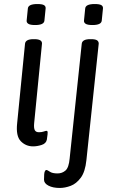

<svg xmlns="http://www.w3.org/2000/svg" viewBox="-20 -719 581 951"><path d="M154 -595Q130 -595 120.5 -601Q111 -607 112 -617L118 -677Q120 -699 165 -699Q189 -699 198 -693.5Q207 -688 206 -677L200 -617Q198 -595 154 -595ZM438 -595Q414 -595 404.5 -601Q395 -607 396 -617L402 -677Q404 -699 449 -699Q473 -699 482 -693.5Q491 -688 490 -677L484 -617Q482 -595 438 -595ZM144 6Q108 6 83 -19.5Q58 -45 65 -109L104 -503Q107 -525 146 -525H150Q189 -525 188 -503L149 -107Q147 -84 152.5 -74Q158 -64 173 -64Q187 -64 196.5 -67.5Q206 -71 210 -71Q216 -71 216 -63Q216 -62 215.5 -53Q215 -44 212 -27Q208 -8 186 -1Q164 6 144 6ZM276 212Q242 212 220 200.5Q198 189 198 171Q198 139 201.5 131Q205 123 209 123Q215 123 227 131.5Q239 140 265 140Q288 140 304.5 125.5Q321 111 325 66L385 -503Q388 -525 427 -525H431Q452 -525 460.5 -519.5Q469 -514 469 -503L408 74Q402 132 380 161.5Q358 191 330 201.5Q302 212 276 212Z"/></svg>

Font: Asap
Style: Italic
Weight: 400
Italic angle: -6°
Designer: Pablo Cosgaya
Foundry: Omnibus-Type
Version: Version 3.001; ttfautohint (v1.8.3)